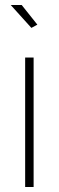

<svg xmlns="http://www.w3.org/2000/svg" viewBox="-20 -751 237 771"><path d="M23 -731H67L130 -652L106 -639ZM81 0V-520H115V0Z"/></svg>

Font: Raleway-v4020 ExtraLight
Style: Regular
Weight: 275
Designer: Matt McInerney, Pablo Impallari, Rodrigo Fuenzalida
Foundry: Matt McInerney, Pablo Impallari, Rodrigo Fuenzalida
Version: Version 4.020;PS 004.020;hotconv 1.0.88;makeotf.lib2.5.64775